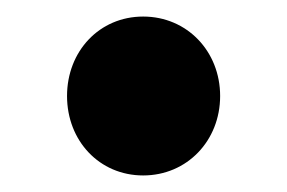

<svg xmlns="http://www.w3.org/2000/svg" viewBox="-20 -436 347 232"><path d="M153 -224C206 -224 246 -266 246 -320C246 -374 206 -416 153 -416C100 -416 61 -374 61 -320C61 -266 100 -224 153 -224Z"/></svg>

Font: DAIFUKU Sans
Style: Bold
Weight: 700
Designer: Original font ‘Source Han Sans JP’ : Paul D. Hunt
Foundry: Daifuku
Version: Version 1.000